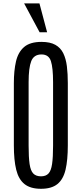

<svg xmlns="http://www.w3.org/2000/svg" viewBox="-20 -1121 489 1150"><path d="M225.6 9.8Q162.1 9.8 126.7 -18.6Q91.3 -46.9 77.1 -104.5Q63 -162.1 63 -250V-623Q63 -697.3 75.7 -752.7Q88.4 -808.1 124 -839.1Q159.7 -870.1 228.5 -870.1Q280.3 -870.1 311.5 -852.5Q342.8 -835 358.9 -802.2Q375 -769.5 380.6 -724.1Q386.2 -678.7 386.2 -623V-250Q386.2 -162.1 372.6 -104.5Q358.9 -46.9 324 -18.6Q289.1 9.8 225.6 9.8ZM225.6 -64.9Q254.9 -64.9 270.5 -81.8Q286.1 -98.6 292 -138.9Q297.9 -179.2 297.9 -249.5V-628.9Q297.9 -714.8 284.9 -754.9Q272 -794.9 228.5 -794.9Q183.1 -794.9 167.2 -754.9Q151.4 -714.8 151.4 -629.4V-249.5Q151.4 -179.2 157.2 -138.9Q163.1 -98.6 179.2 -81.8Q195.3 -64.9 225.6 -64.9ZM217.3 -927.7 124.5 -1100.6H216.3L262.2 -927.7Z"/></svg>

Font: AntonioLight
Style: Regular
Weight: 300
Designer: Vernon Adams
Foundry: Vernon Adams
Version: Version 1.002